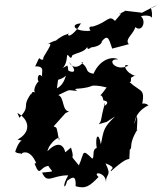

<svg xmlns="http://www.w3.org/2000/svg" viewBox="-20 -779 701 830"><path d="M231 -434C275 -446 280 -473 271 -496C217 -468 265 -473 269 -531C271 -563 285 -508 292 -539C309 -553 370 -553 358 -601C357 -584 351 -555 374 -574C430 -580 424 -615 412 -589C446 -638 450 -613 465 -569C509 -581 549 -590 536 -589C519 -611 556 -629 565 -662C593 -638 613 -684 591 -707C580 -710 629 -718 637 -702C640 -767 614 -727 661 -759L594 -724L517 -733C534 -732 463 -708 504 -721C499 -712 458 -671 480 -685C450 -720 449 -683 380 -664C380 -664 357 -668 371 -646C303 -640 279 -675 330 -678C296 -620 261 -612 280 -643C269 -619 270 -645 211 -595C233 -584 251 -626 184 -587C226 -606 156 -528 168 -523C144 -512 160 -555 132 -492C179 -494 156 -463 163 -447C140 -477 137 -412 155 -431C143 -433 118 -388 133 -378C102 -399 124 -318 115 -375C70 -313 116 -325 64 -270L55 -291C112 -259 112 -205 56 -176C98 -160 71 -201 46 -124C48 -113 95 -116 70 -113C83 -126 121 -130 144 -52C154 -68 129 -80 130 -70C154 -11 150 -56 189 -62C204 -34 225 -39 162 -33C184 19 206 -22 275 -21C246 28 260 45 270 3C296 -17 309 -20 307 26C351 39 368 25 406 -14C376 -40 439 -35 438 9C438 -33 465 -14 436 -73C493 -51 451 -47 460 -39C523 -95 530 -89 539 -92C543 -148 540 -153 534 -127C562 -143 528 -144 575 -221C565 -190 579 -256 571 -277L558 -234C564 -233 551 -289 622 -324C600 -341 574 -327 591 -311C610 -400 593 -376 540 -424C547 -421 548 -436 545 -464C532 -420 562 -460 567 -451C523 -460 506 -510 535 -495C477 -466 437 -528 491 -522C473 -535 415 -530 384 -460C343 -468 368 -482 332 -508C356 -523 305 -459 278 -511C327 -457 282 -467 275 -475C266 -484 270 -419 226 -397ZM441 -252 478 -276C426 -227 429 -217 416 -155C407 -210 390 -193 398 -139C376 -133 390 -101 379 -93C333 -138 346 -121 321 -64C270 -127 309 -72 287 -141C223 -86 259 -136 262 -97C268 -136 242 -185 185 -125C193 -164 247 -202 235 -172C223 -244 225 -223 212 -233L265 -292C220 -277 197 -261 279 -297C247 -300 259 -358 232 -368C293 -396 264 -389 314 -386C284 -405 338 -384 398 -417C361 -396 368 -420 441 -401C392 -331 418 -396 427 -345C470 -339 413 -304 434 -335C411 -251 422 -261 407 -242Z"/></svg>

Font: Asimov Aggro
Style: It
Weight: 500
Designer: Google
Version: Version 2.000980; 2014